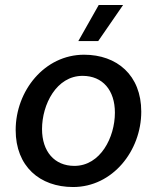

<svg xmlns="http://www.w3.org/2000/svg" viewBox="-20 -746 634 772"><path d="M274 6C433 6 548 -140 548 -297C548 -444 450 -526 318 -526C159 -526 43 -381 43 -223C43 -77 140 6 274 6ZM279 -79C199 -79 149 -137 149 -227C149 -326 207 -441 312 -441C393 -441 442 -383 442 -293C442 -194 384 -79 279 -79ZM375 -581 475 -726H377L295 -581Z"/></svg>

Font: Fixel Text 20240404 Medium
Style: Italic
Weight: 500
Width: 4
Italic angle: -10°
Designer: AlfaBravo + MacPaw
Foundry: Kyrylo Tkachov, Marchela Mozhyna, Serhii Makarenko, Maria Weinstein, Zakhar Kryvoshyya
Version: Version 1.211;Glyphs 3.2 (3225)